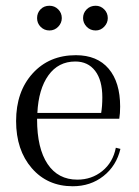

<svg xmlns="http://www.w3.org/2000/svg" viewBox="-20 -636 485 668"><path d="M152 -616Q170 -616 182.5 -603.5Q195 -591 195 -573Q195 -556 182.5 -543Q170 -530 152 -530Q134 -530 121.5 -542.5Q109 -555 109 -573Q109 -591 121 -603.5Q133 -616 152 -616ZM313 -530Q294 -530 281.5 -543Q269 -556 269 -573Q269 -591 281.5 -603.5Q294 -616 313 -616Q330 -616 342.5 -603.5Q355 -591 355 -573Q355 -556 342.5 -543Q330 -530 313 -530ZM383 -122 399 -118Q385 -59 340 -23.5Q295 12 233 12Q145 12 90.5 -51Q36 -114 36 -215Q36 -317 93.5 -380.5Q151 -444 244 -444Q318 -444 358 -397Q398 -350 398 -265Q398 -241 395 -223H109V-221Q109 -120 145.5 -65.5Q182 -11 249 -11Q299 -11 336 -41Q373 -71 383 -122ZM242 -422Q183 -422 148.5 -374Q114 -326 110 -243H332Q336 -267 336 -297Q336 -357 311 -389.5Q286 -422 242 -422Z"/></svg>

Font: Arapey Thin
Style: Regular
Weight: 100
Designer: Eduardo Rodriguez Tunni
Foundry: Eduardo Rodriguez Tunni
Version: Version 4.000;hotconv 1.0.109;makeotfexe 2.5.65596